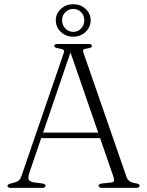

<svg xmlns="http://www.w3.org/2000/svg" viewBox="-20 -914 716 934"><path d="M170.5 -269H472L476.5 -242H163.5ZM201.5 -10.5Q201.5 -6 197.8 -3Q194 0 185 0H33Q24.5 0 20.5 -2.8Q16.5 -5.5 16.5 -10Q16.5 -13.5 19.5 -16Q22.5 -18.5 32.5 -21.5L56.5 -28Q69.5 -32.5 75.8 -40.8Q82 -49 89.5 -72.5L289 -653Q293.5 -665 289.8 -670.2Q286 -675.5 268.5 -678Q255 -680 249.5 -683Q244 -686 244 -690.5Q244 -695 248.2 -697.5Q252.5 -700 261 -700H410.5Q419.5 -700 423.2 -697.5Q427 -695 427 -691Q427 -686 422.2 -683Q417.5 -680 403.5 -678Q388.5 -676 385.5 -672Q382.5 -668 386 -657.5L595 -54.5Q600 -40 609.8 -32.8Q619.5 -25.5 639 -22.5Q651 -21 655 -18Q659 -15 659 -10.5Q659 -6 654.5 -3Q650 0 642 0H476Q468.5 0 464 -3Q459.5 -6 459.5 -10.5Q459.5 -14.5 463.2 -17.5Q467 -20.5 476 -21.5L520.5 -26Q533.5 -27.5 534.8 -34.8Q536 -42 530.5 -58L317.5 -674.5L329 -677L123 -74Q118 -59.5 118 -50Q118 -40.5 124.2 -35Q130.5 -29.5 142.5 -27L185.5 -21.5Q194.5 -20 198 -17.5Q201.5 -15 201.5 -10.5ZM336 -735.5Q301 -735.5 276.2 -758.5Q251.5 -781.5 251.5 -815Q251.5 -848 276.2 -870.8Q301 -893.5 336 -893.5Q371.5 -893.5 396.2 -870.8Q421 -848 421 -815Q421 -782 396.2 -758.8Q371.5 -735.5 336 -735.5ZM336.5 -870.5Q314 -870.5 298 -854.8Q282 -839 282 -815Q282 -791.5 298 -775.2Q314 -759 336.5 -759Q359 -759 374.5 -775.2Q390 -791.5 390 -815Q390 -839 374.5 -854.8Q359 -870.5 336.5 -870.5Z"/></svg>

Font: Fraunces ExtraLight
Style: Regular
Weight: 250
Version: Version 1.000;[b76b70a41]